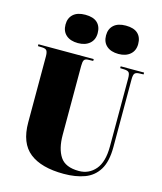

<svg xmlns="http://www.w3.org/2000/svg" viewBox="-141 -1088 1018 1204"><g transform="rotate(15 368.0 -485.5)"><path d="M388 14Q242 14 166 -46Q90 -106 90 -240V-668Q90 -693 83.5 -704.5Q77 -716 54 -717L25 -718V-730H384V-718L349 -717Q331 -716 325 -705.5Q319 -695 319 -668V-221Q319 -131 353 -79.5Q387 -28 475 -28Q540 -28 582 -77Q624 -126 624 -228V-668Q624 -697 616.5 -706.5Q609 -716 586 -717L559 -718V-730H711V-718L682 -717Q661 -716 653.5 -706.5Q646 -697 646 -668V-229Q646 -135 613.5 -82Q581 -29 523 -7.5Q465 14 388 14ZM525 -801Q476 -801 448 -825.5Q420 -850 420 -894Q420 -936 447 -960.5Q474 -985 525 -985Q577 -985 603 -961Q629 -937 629 -893Q629 -850 600.5 -825.5Q572 -801 525 -801ZM262 -801Q213 -801 185 -825.5Q157 -850 157 -894Q157 -936 184 -960.5Q211 -985 262 -985Q314 -985 340 -961Q366 -937 366 -893Q366 -850 337.5 -825.5Q309 -801 262 -801Z"/></g></svg>

Font: Literata 72pt Black
Style: Regular
Weight: 900
Designer: Latin by Veronika Burian and Jose Scaglione. Greek by Irene Vlachou. Cyrillic by Vera Evstafieva.
Foundry: TypeTogether
Version: Version 3.002